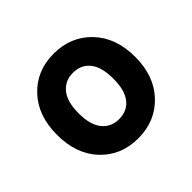

<svg xmlns="http://www.w3.org/2000/svg" viewBox="-94 -795 516 516"><g transform="rotate(-45 164.0 -537.0)"><path d="M164 -376Q99 -376 57.5 -420Q16 -464 16 -537Q16 -610 57.5 -654Q99 -698 164 -698Q229 -698 271 -654Q313 -610 313 -537Q313 -464 271 -420Q229 -376 164 -376ZM164 -449Q195 -449 212.5 -471Q230 -493 230 -537Q230 -581 212.5 -603Q195 -625 164 -625Q134 -625 116 -603Q98 -581 98 -537Q98 -493 116 -471Q134 -449 164 -449Z"/></g></svg>

Font: Radio Canada Big
Style: Regular
Weight: 400
Designer: Étienne Aubert Bonn
Foundry: Coppers and Brasses
Version: Version 1.001